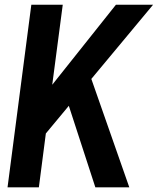

<svg xmlns="http://www.w3.org/2000/svg" viewBox="-20 -800 674 820"><path d="M248 -779.8 203.1 -438 475.1 -779.8H633.8L370.1 -462.9L532.2 0H387.2L273.9 -348.1L175.8 -230L146 0H12.2L113.8 -779.8Z"/></svg>

Font: Cooper Hewitt
Style: Semibold Italic
Weight: 710
Designer: Village Type and Design LLC
Foundry: Cooper Hewitt Smithsonian Design Museum
Version: 1.000